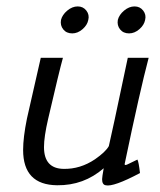

<svg xmlns="http://www.w3.org/2000/svg" viewBox="-20 -568 499 598"><path d="M378 -388H443Q416 -286 368 -56Q370 -54 371 -54Q374 -54 390.5 -62.5Q407 -71 408 -71Q412 -64 416 -29Q333 15 309 9Q298 7 298 -10Q298 -16 303 -44Q241 10 158 9Q52 8 52 -101Q52 -140 64 -199Q69 -220 107 -388H176Q165 -349 130 -198Q117 -142 117 -110Q117 -43 178 -42Q230 -41 276 -72Q309 -95 319 -113Q326 -141 378 -388ZM255 -506Q252 -490 237 -477Q222 -464 205 -464Q187 -464 177 -476.5Q167 -489 170 -506Q174 -522 189.5 -535Q205 -548 222 -548Q239 -548 249 -535Q259 -522 255 -506ZM432 -506Q429 -490 414 -477Q399 -464 382 -464Q364 -464 354 -476.5Q344 -489 347 -506Q351 -522 366.5 -535Q382 -548 399 -548Q416 -548 426 -535Q436 -522 432 -506Z"/></svg>

Font: GFS Neohellenic Rg
Style: Italic
Weight: 400
Italic angle: -12°
Designer: Takis Katsoulidis and George D. Matthiopoulos
Foundry: Takis Katsoulidis and George D. Matthiopoulos
Version: Version 1.0